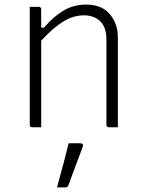

<svg xmlns="http://www.w3.org/2000/svg" viewBox="-20 -556 640 839"><path d="M160 0H121Q110 0 110 -11V-526H149Q160 -526 160 -515V-435H172Q211 -481 255.5 -508.5Q300 -536 356 -536Q425 -536 460 -494Q495 -452 495 -393V0H456Q445 0 445 -11V-383Q445 -437 418 -463Q391 -489 346 -489Q301 -489 256.5 -462Q212 -435 160 -378ZM280 70H332Q338 70 341 74Q344 78 342 84Q326 127 311 167Q296 207 279 253Q278 257 274.5 260Q271 263 264 263H229Q243 213 256 164Q269 115 280 70Z"/></svg>

Font: Recursive Mn Lnr St Lt
Style: Regular
Weight: 300
Monospace: yes
Version: Version 1.079;hotconv 1.0.112;makeotfexe 2.5.65598; ttfautoh